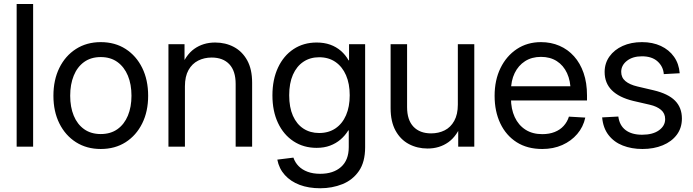

<svg xmlns="http://www.w3.org/2000/svg" viewBox="-20 -748 3536 979"><path d="M148.9 -727.5V0H64.9V-727.5Z M493.7 11.7Q421.9 11.7 367.4 -22.9Q313 -57.6 282.7 -118.7Q252.4 -179.7 252.4 -259.8Q252.4 -340.3 282.7 -401.9Q313 -463.4 367.4 -498.3Q421.9 -533.2 493.7 -533.2Q566.4 -533.2 620.6 -498.3Q674.8 -463.4 705.1 -401.9Q735.4 -340.3 735.4 -259.8Q735.4 -179.7 705.1 -118.7Q674.8 -57.6 620.6 -22.9Q566.4 11.7 493.7 11.7ZM493.7 -64.5Q543.9 -64.5 578.9 -89.4Q613.8 -114.3 632.1 -158.4Q650.4 -202.6 650.4 -259.8Q650.4 -317.9 632.1 -362.1Q613.8 -406.2 578.9 -431.6Q543.9 -457 493.7 -457Q443.8 -457 408.9 -431.9Q374 -406.7 356 -362.3Q337.9 -317.9 337.9 -259.8Q337.9 -202.1 356 -158.2Q374 -114.3 408.9 -89.4Q443.8 -64.5 493.7 -64.5Z M922.9 -307.6V0H838.9V-522.5H920.9V-395.5H899.9Q925.3 -466.8 970.7 -499Q1016.1 -531.2 1077.1 -531.2Q1129.9 -531.2 1172.6 -508.5Q1215.3 -485.8 1240.5 -440.4Q1265.6 -395 1265.6 -326.2V0H1181.6V-319.8Q1181.6 -386.2 1149.4 -420.4Q1117.2 -454.6 1059.1 -454.6Q1021.5 -454.6 990.5 -439Q959.5 -423.3 941.2 -390.9Q922.9 -358.4 922.9 -307.6Z M1612.8 211.9Q1553.7 211.9 1507.8 194.6Q1461.9 177.2 1432.4 144.5Q1402.8 111.8 1394 65.9L1476.1 55.7Q1484.4 80.6 1502.7 99.1Q1521 117.7 1548.6 127.9Q1576.2 138.2 1612.8 138.2Q1679.7 138.2 1719 103.3Q1758.3 68.4 1758.3 2V-83H1755.9Q1739.3 -56.2 1716.1 -36.4Q1692.9 -16.6 1662.8 -5.4Q1632.8 5.9 1594.2 5.9Q1527.8 5.9 1476.8 -27.6Q1425.8 -61 1397.5 -121.1Q1369.1 -181.2 1369.1 -261.7Q1369.1 -342.3 1397.5 -403.1Q1425.8 -463.9 1476.8 -497.6Q1527.8 -531.2 1594.7 -531.2Q1632.8 -531.2 1663.6 -520.3Q1694.3 -509.3 1718 -488.8Q1741.7 -468.3 1757.3 -440.4H1759.8V-522.5H1841.8V2.9Q1841.8 78.1 1810.1 124Q1778.3 169.9 1726.1 190.9Q1673.8 211.9 1612.8 211.9ZM1607.4 -69.8Q1655.8 -69.8 1690.7 -93.5Q1725.6 -117.2 1744.4 -160.4Q1763.2 -203.6 1763.2 -262.2Q1763.2 -320.8 1744.4 -364.3Q1725.6 -407.7 1690.7 -431.9Q1655.8 -456.1 1607.4 -456.1Q1561.5 -456.1 1527.1 -433.1Q1492.7 -410.2 1473.6 -366.9Q1454.6 -323.7 1454.6 -262.2Q1454.6 -200.7 1473.6 -157.7Q1492.7 -114.7 1527.1 -92.3Q1561.5 -69.8 1607.4 -69.8Z M2160.2 9.3Q2107.9 9.3 2064.9 -13.4Q2022 -36.1 1996.8 -82Q1971.7 -127.9 1971.7 -196.3V-522.5H2055.7V-202.1Q2055.7 -136.2 2088.1 -102.1Q2120.6 -67.9 2178.2 -67.9Q2216.3 -67.9 2247.1 -83.3Q2277.8 -98.6 2296.1 -131.6Q2314.5 -164.6 2314.5 -214.8V-522.5H2398.4V0H2316.4V-126.5H2337.4Q2312 -55.7 2266.6 -23.2Q2221.2 9.3 2160.2 9.3Z M2745.1 11.7Q2668.5 11.7 2614.3 -22.9Q2560.1 -57.6 2531 -118.9Q2502 -180.2 2502 -259.3Q2502 -339.4 2532 -400.9Q2562 -462.4 2615.2 -497.8Q2668.5 -533.2 2738.3 -533.2Q2789.6 -533.2 2832.5 -514.6Q2875.5 -496.1 2907 -460.9Q2938.5 -425.8 2955.8 -375.7Q2973.1 -325.7 2973.1 -261.7V-235.8H2549.3V-308.1H2926.8L2889.6 -282.2Q2889.6 -335.4 2871.3 -375Q2853 -414.6 2819.1 -436.3Q2785.2 -458 2738.3 -458Q2691.4 -458 2657.2 -436Q2623 -414.1 2604.2 -375.2Q2585.4 -336.4 2585.4 -285.6V-247.1Q2585.4 -192.4 2604.5 -151.1Q2623.5 -109.9 2659.2 -86.9Q2694.8 -64 2745.1 -64Q2780.8 -64 2808.3 -75Q2835.9 -85.9 2854.2 -106.2Q2872.6 -126.5 2880.9 -153.3L2964.4 -148.4Q2954.1 -100.6 2923.3 -64.7Q2892.6 -28.8 2846.9 -8.5Q2801.3 11.7 2745.1 11.7Z M3255.9 11.7Q3200.2 11.7 3155.5 -5.9Q3110.8 -23.4 3083 -59.3Q3055.2 -95.2 3050.3 -149.4L3132.8 -153.8Q3138.7 -108.4 3169.9 -84.7Q3201.2 -61 3253.9 -61Q3308.6 -61 3340.1 -83.7Q3371.6 -106.4 3371.6 -140.6Q3371.6 -169.9 3350.6 -187.7Q3329.6 -205.6 3293.5 -213.9L3209 -233.4Q3136.7 -251 3099.9 -287.6Q3063 -324.2 3063 -380.9Q3063 -425.3 3087.4 -459.7Q3111.8 -494.1 3154.8 -513.7Q3197.8 -533.2 3253.4 -533.2Q3307.6 -533.2 3349.6 -513.7Q3391.6 -494.1 3416.7 -458.7Q3441.9 -423.3 3445.8 -374.5L3364.7 -370.1Q3361.8 -408.7 3333 -434.8Q3304.2 -460.9 3253.4 -460.9Q3206.1 -460.9 3176.8 -438Q3147.5 -415 3147.5 -381.8Q3147.5 -352.5 3168.9 -334.5Q3190.4 -316.4 3230 -307.1L3313 -287.6Q3387.2 -270 3422.1 -234.6Q3457 -199.2 3457 -143.6Q3457 -95.7 3430.9 -60.8Q3404.8 -25.9 3359.1 -7.1Q3313.5 11.7 3255.9 11.7Z"/></svg>

Font: Inter 28pt
Style: Regular
Weight: 400
Designer: Rasmus Andersson
Foundry: rsms
Version: Version 4.001;git-66647c0bb